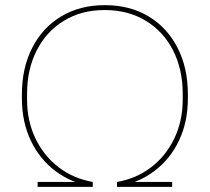

<svg xmlns="http://www.w3.org/2000/svg" viewBox="-20 -725 814 745"><path d="M65 -343V-359Q65 -462 105.5 -540.5Q146 -619 218.5 -662Q291 -705 386 -705H388Q483 -705 555.5 -662Q628 -619 668.5 -540.5Q709 -462 709 -359V-343Q709 -252 674.5 -179.5Q640 -107 578.5 -61Q517 -15 439 -2L434 -19Q509 -32 566.5 -76Q624 -120 656.5 -188Q689 -256 689 -339V-361Q689 -456 651.5 -529.5Q614 -603 545.5 -644.5Q477 -686 387 -686H385Q296 -686 228 -644.5Q160 -603 122.5 -529.5Q85 -456 85 -361V-339Q85 -256 117.5 -188Q150 -120 207.5 -76Q265 -32 340 -19L335 -2Q257 -15 195.5 -61Q134 -107 99.5 -179.5Q65 -252 65 -343ZM126 -19H340V0H126ZM434 -19H648V0H434Z"/></svg>

Font: Fixel Italic Variable Display Thin
Style: Italic
Weight: 100
Italic angle: -10°
Designer: AlfaBravo + MacPaw
Foundry: Kyrylo Tkachov, Marchela Mozhyna, Serhii Makarenko, Maria Weinstein, Zakhar Kryvoshyya
Version: Version 1.210;Glyphs 3.2 (3217)